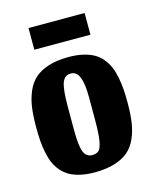

<svg xmlns="http://www.w3.org/2000/svg" viewBox="-88 -589 525 656"><g transform="rotate(-15 174.5 -260.5)"><path d="M75.3 -451.3H273.7V-528H75.3ZM135.3 -151V-234.7Q135.3 -295 143.8 -317.8Q152.3 -340.7 173.7 -340.7Q195 -340.7 204.3 -317.3Q213.7 -294 213.7 -246.3V-166Q213.7 -117 209.5 -92.5Q205.3 -68 197.3 -60.2Q189.3 -52.3 173.7 -52.3Q152.3 -52.3 143.8 -74Q135.3 -95.7 135.3 -151ZM166.7 7Q207.3 7 237.2 -2.2Q267 -11.3 286 -27.5Q305 -43.7 316.3 -69.5Q327.7 -95.3 332 -125Q336.3 -154.7 336.3 -194.7Q336.3 -221.7 334.7 -243Q333 -264.3 328.7 -286Q324.3 -307.7 317.2 -323.8Q310 -340 298.2 -354.3Q286.3 -368.7 270.3 -377.7Q254.3 -386.7 232 -391.8Q209.7 -397 181.7 -397Q141 -397 111.2 -387.7Q81.3 -378.3 62.5 -362Q43.7 -345.7 32.3 -319.5Q21 -293.3 16.8 -263.7Q12.7 -234 12.7 -194Q12.7 -167 14.3 -145.5Q16 -124 20.3 -102.5Q24.7 -81 31.8 -65Q39 -49 50.8 -35Q62.7 -21 78.7 -12Q94.7 -3 116.8 2Q139 7 166.7 7Z"/></g></svg>

Font: Jomhuria
Style: Regular
Weight: 400
Designer: Arabic design by Kourosh Beigpour, Latin design by Eben Sorkin, engineering by Lasse Fister and Khaled Hosney
Version: Version 1.0000